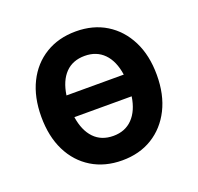

<svg xmlns="http://www.w3.org/2000/svg" viewBox="-103 -657 806 781"><g transform="rotate(-20 300.0 -267.0)"><path d="M300 12Q225 12 168.5 -22.5Q112 -57 81 -119.5Q50 -182 50 -267Q50 -352 81 -414.5Q112 -477 168.5 -511.5Q225 -546 300 -546Q375 -546 431 -511.5Q487 -477 518.5 -414.5Q550 -352 550 -267Q550 -182 518.5 -119.5Q487 -57 431 -22.5Q375 12 300 12ZM300 -440Q248 -440 216.5 -407.5Q185 -375 176 -314H424Q415 -375 383 -407.5Q351 -440 300 -440ZM300 -94Q351 -94 383 -127Q415 -160 424 -220H176Q185 -160 216.5 -127Q248 -94 300 -94Z"/></g></svg>

Font: Geist Mono SemiBold
Style: Regular
Weight: 600
Monospace: yes
Designer: Basement.studio, Andrés Briganti, Mateo Zaragoza
Foundry: Basement.studio, Vercel, Andrés Briganti, Guido Ferreyra, Mateo Zaragoza
Version: Version 1.500; ttfautohint (v1.8.4.7-5d5b)